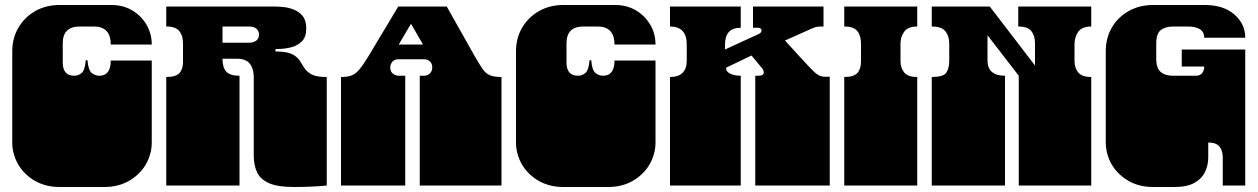

<svg xmlns="http://www.w3.org/2000/svg" viewBox="-20 -742 5030 768"><path d="M218 6Q148 6 97.5 -33.5Q47 -73 33 -135Q32 -140 31 -145.5Q30 -151 29.5 -157.5Q29 -164 29 -170V-171Q29 -178 29 -179.5Q29 -181 29 -186.5Q29 -192 29 -209V-260Q29 -277 29 -281.5Q29 -286 29 -288Q29 -290 29 -296V-297Q29 -304 29 -305.5Q29 -307 29 -312.5Q29 -318 29 -334V-536Q29 -590 54 -632Q79 -674 121.5 -698Q164 -722 218 -722H426Q472 -722 508 -701Q544 -680 565.5 -644Q587 -608 587 -564H423Q423 -636 355 -636H299Q231 -636 231 -569V-492Q231 -439 277 -439Q293 -439 306.5 -450Q320 -461 323 -501H330Q333 -461 347 -450Q361 -439 377 -439Q423 -439 423 -500H587V-334Q587 -318 587 -312.5Q587 -307 587 -305.5Q587 -304 587 -297V-296Q587 -290 587 -288Q587 -286 587 -281.5Q587 -277 587 -260V-209Q587 -193 587 -187.5Q587 -182 587 -180.5Q587 -179 587 -172V-171Q587 -165 586.5 -158Q586 -151 585 -145.5Q584 -140 583 -135Q569 -73 518.5 -33.5Q468 6 398 6Z M1155 6Q1089 6 1054.5 -10Q1020 -26 1007.5 -54.5Q995 -83 995 -119V-135Q995 -152 995 -156.5Q995 -161 995 -163Q995 -165 995 -171V-172Q995 -179 995 -180.5Q995 -182 995 -187.5Q995 -193 995 -209V-260Q995 -277 995 -281.5Q995 -286 995 -288Q995 -290 995 -296V-297Q995 -304 995 -305.5Q995 -307 995 -312.5Q995 -318 995 -334V-434Q995 -467 979.5 -487Q964 -507 930 -507H870Q870 -472 885 -455.5Q900 -439 938 -439V0H645V-135Q645 -152 645 -156.5Q645 -161 645 -163Q645 -165 645 -171V-172Q645 -179 645 -180.5Q645 -182 645 -187.5Q645 -193 645 -209V-260Q645 -277 645 -281.5Q645 -286 645 -288Q645 -290 645 -296V-297Q645 -304 645 -305.5Q645 -307 645 -312.5Q645 -318 645 -334V-434Q683 -434 697.5 -449.5Q712 -465 712 -495V-569Q712 -599 697.5 -617.5Q683 -636 645 -636V-716H1076Q1091 -716 1112.5 -714Q1134 -712 1155.5 -703.5Q1177 -695 1191 -677.5Q1205 -660 1205 -628Q1205 -594 1187.5 -576.5Q1170 -559 1143.5 -552.5Q1117 -546 1090 -546H1082V-536Q1127 -536 1148 -525.5Q1169 -515 1178.5 -500Q1188 -485 1197.5 -470Q1207 -455 1226 -444.5Q1245 -434 1287 -434V0Q1272 2 1234.5 4Q1197 6 1155 6ZM870 -571H975Q994 -571 1005 -579.5Q1016 -588 1016 -604Q1016 -618 1006 -627Q996 -636 975 -636H870Z M1344 0V-135Q1344 -152 1344 -156.5Q1344 -161 1344 -163Q1344 -165 1344 -171V-172Q1344 -179 1344 -180.5Q1344 -182 1344 -187.5Q1344 -193 1344 -209V-260Q1344 -277 1344 -281.5Q1344 -286 1344 -288Q1344 -290 1344 -296V-297Q1344 -304 1344 -305.5Q1344 -307 1344 -312.5Q1344 -318 1344 -334V-434Q1368 -434 1384.5 -439.5Q1401 -445 1416 -462.5Q1431 -480 1452 -514L1573 -716H1767L1879 -517Q1898 -484 1910.5 -466Q1923 -448 1939.5 -441Q1956 -434 1986 -434V0H1659V-135Q1659 -152 1659 -156.5Q1659 -161 1659 -163Q1659 -165 1659 -171V-172Q1659 -179 1659 -180.5Q1659 -182 1659 -187.5Q1659 -193 1659 -209V-260Q1659 -277 1659 -281.5Q1659 -286 1659 -288Q1659 -290 1659 -296V-297Q1659 -304 1659 -305.5Q1659 -307 1659 -312.5Q1659 -318 1659 -334V-439H1675Q1691 -439 1700 -448.5Q1709 -458 1709 -473Q1709 -487 1700 -496Q1691 -505 1675 -505H1575Q1557 -505 1549 -494.5Q1541 -484 1541 -472Q1541 -456 1551.5 -447.5Q1562 -439 1575 -439H1601V0ZM1575 -564H1672L1624 -647Z M2233 6Q2163 6 2112.5 -33.5Q2062 -73 2048 -135Q2047 -140 2046 -145.5Q2045 -151 2044.5 -157.5Q2044 -164 2044 -170V-171Q2044 -178 2044 -179.5Q2044 -181 2044 -186.5Q2044 -192 2044 -209V-260Q2044 -277 2044 -281.5Q2044 -286 2044 -288Q2044 -290 2044 -296V-297Q2044 -304 2044 -305.5Q2044 -307 2044 -312.5Q2044 -318 2044 -334V-536Q2044 -590 2069 -632Q2094 -674 2136.5 -698Q2179 -722 2233 -722H2441Q2487 -722 2523 -701Q2559 -680 2580.5 -644Q2602 -608 2602 -564H2438Q2438 -636 2370 -636H2314Q2246 -636 2246 -569V-492Q2246 -439 2292 -439Q2308 -439 2321.5 -450Q2335 -461 2338 -501H2345Q2348 -461 2362 -450Q2376 -439 2392 -439Q2438 -439 2438 -500H2602V-334Q2602 -318 2602 -312.5Q2602 -307 2602 -305.5Q2602 -304 2602 -297V-296Q2602 -290 2602 -288Q2602 -286 2602 -281.5Q2602 -277 2602 -260V-209Q2602 -193 2602 -187.5Q2602 -182 2602 -180.5Q2602 -179 2602 -172V-171Q2602 -165 2601.5 -158Q2601 -151 2600 -145.5Q2599 -140 2598 -135Q2584 -73 2533.5 -33.5Q2483 6 2413 6Z M2660 0V-135Q2660 -152 2660 -156.5Q2660 -161 2660 -163Q2660 -165 2660 -171V-172Q2660 -179 2660 -180.5Q2660 -182 2660 -187.5Q2660 -193 2660 -209V-260Q2660 -277 2660 -281.5Q2660 -286 2660 -288Q2660 -290 2660 -296V-297Q2660 -304 2660 -305.5Q2660 -307 2660 -312.5Q2660 -318 2660 -334V-434Q2727 -434 2727 -500V-564Q2727 -636 2660 -636V-716H2943V-631Q2880 -631 2880 -564V-544L3017 -607Q3026 -612 3026 -620Q3026 -631 3011 -631H2992V-716H3274V-636H3264Q3256 -636 3249 -635Q3242 -634 3230 -629Q3218 -624 3194 -613L3120 -580L3182 -512Q3213 -478 3229.5 -461.5Q3246 -445 3257 -440Q3268 -435 3280 -435H3299V0H3001V-135Q3001 -152 3001 -156.5Q3001 -161 3001 -163Q3001 -165 3001 -171V-172Q3001 -179 3001 -180.5Q3001 -182 3001 -187.5Q3001 -193 3001 -209V-260Q3001 -277 3001 -281.5Q3001 -286 3001 -288Q3001 -290 3001 -296V-297Q3001 -304 3001 -305.5Q3001 -307 3001 -312.5Q3001 -318 3001 -334V-439H3013Q3035 -439 3035 -452Q3035 -458 3032 -463.5Q3029 -469 3015 -485L2986 -520L2884 -471Q2884 -455 2901.5 -447Q2919 -439 2943 -439V0Z M3357 0V-135Q3357 -152 3357 -156.5Q3357 -161 3357 -163Q3357 -165 3357 -171V-172Q3357 -179 3357 -180.5Q3357 -182 3357 -187.5Q3357 -193 3357 -209V-260Q3357 -277 3357 -281.5Q3357 -286 3357 -288Q3357 -290 3357 -296V-297Q3357 -304 3357 -305.5Q3357 -307 3357 -312.5Q3357 -318 3357 -334V-434Q3395 -434 3409.5 -450Q3424 -466 3424 -498V-567Q3424 -599 3409.5 -617.5Q3395 -636 3357 -636V-716H3649V-636Q3612 -636 3597 -615.5Q3582 -595 3582 -567V-498Q3582 -470 3597 -452Q3612 -434 3649 -434V0Z M3707 0V-135Q3707 -152 3707 -156.5Q3707 -161 3707 -163Q3707 -165 3707 -171V-172Q3707 -179 3707 -180.5Q3707 -182 3707 -187.5Q3707 -193 3707 -209V-260Q3707 -277 3707 -281.5Q3707 -286 3707 -288Q3707 -290 3707 -296V-297Q3707 -304 3707 -305.5Q3707 -307 3707 -312.5Q3707 -318 3707 -334V-434Q3753 -434 3765 -451Q3777 -468 3777 -500V-567Q3777 -597 3762 -616.5Q3747 -636 3707 -636V-716H3939L4120 -480V-569Q4120 -599 4105.5 -617.5Q4091 -636 4053 -636V-716H4345V-636Q4308 -636 4293 -615Q4278 -594 4278 -564V-500Q4278 -470 4293 -452Q4308 -434 4345 -434V0H4055V-135Q4055 -152 4055 -156.5Q4055 -161 4055 -163Q4055 -165 4055 -171V-172Q4055 -179 4055 -180.5Q4055 -182 4055 -187.5Q4055 -193 4055 -209V-260Q4055 -277 4055 -281.5Q4055 -286 4055 -288Q4055 -290 4055 -296V-297Q4055 -304 4055 -305.5Q4055 -307 4055 -312.5Q4055 -318 4055 -334V-439L3930 -601V-501Q3930 -439 4000 -439V0Z M4592 6Q4522 6 4471.5 -33.5Q4421 -73 4407 -135Q4406 -140 4405 -146.5Q4404 -153 4403.5 -159.5Q4403 -166 4403 -170V-171Q4403 -178 4403 -179.5Q4403 -181 4403 -186.5Q4403 -192 4403 -209V-260Q4403 -277 4403 -281.5Q4403 -286 4403 -288Q4403 -290 4403 -296V-297Q4403 -304 4403 -305.5Q4403 -307 4403 -312.5Q4403 -318 4403 -334V-536Q4403 -590 4427.5 -632Q4452 -674 4495 -698Q4538 -722 4592 -722H4800Q4874 -722 4917.5 -684Q4961 -646 4961 -591H4797Q4797 -636 4730 -636H4673Q4641 -636 4623 -621.5Q4605 -607 4605 -569V-506Q4605 -469 4623 -454Q4641 -439 4673 -439H4764Q4780 -439 4788.5 -449.5Q4797 -460 4797 -476H4707V-544H4961V-334Q4961 -318 4961 -312.5Q4961 -307 4961 -305.5Q4961 -304 4961 -297V-296Q4961 -290 4961 -288Q4961 -286 4961 -281.5Q4961 -277 4961 -260V0H4871V-113Q4871 -139 4858 -155.5Q4845 -172 4813 -172V-112Q4813 -81 4800 -54Q4787 -27 4757.5 -10.5Q4728 6 4676 6Z"/></svg>

Font: Danfo
Style: Regular
Weight: 400
Designer: Seyi Olusanya, David Udoh, Eyiyemi Adegbite, Mirko Velimirović
Version: Version 1.000